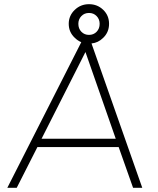

<svg xmlns="http://www.w3.org/2000/svg" viewBox="-20 -899 754 919"><path d="M389 -650 179 -235H534ZM457 -785Q457 -807 442.5 -822Q428 -837 406 -837Q384 -837 369.5 -822Q355 -807 355 -785Q355 -762 369.5 -747Q384 -732 406 -732Q428 -732 442.5 -747Q457 -762 457 -785ZM418 -691 661 0H617L548 -195H159L60 0H15L369 -697Q351 -705 338 -718Q309 -745 309 -785Q309 -824 337.5 -851.5Q366 -879 406 -879Q446 -879 474 -852Q502 -825 502 -785Q502 -745 474 -718Q450 -694 418 -691Z"/></svg>

Font: Iunito ExtraLight
Style: Italic
Weight: 200
Italic angle: -4.541°
Designer: Vernon Adams
Foundry: Vernon Adams
Version: Version 2.001;November 30, 2019;FontCreator 12.0.0.2547 64-b